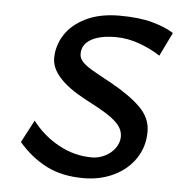

<svg xmlns="http://www.w3.org/2000/svg" viewBox="-43 -538 558 592"><g transform="rotate(5 236.0 -242.5)"><path d="M297.9 -429.7Q249 -429.7 221.7 -413.8Q194.3 -397.9 194.3 -369.1Q194.3 -356 203.6 -345.5Q212.9 -335 232.2 -323.2Q251.5 -311.5 294.4 -288.6Q354.5 -255.4 387.7 -222.7Q420.9 -189.9 420.9 -147.9Q420.9 -101.1 396.5 -64.7Q372.1 -28.3 330.1 -8.1Q288.1 12.2 236.8 12.2Q169.4 12.2 121.3 -12.5Q73.2 -37.1 34.7 -82L71.3 -151.4Q104.5 -107.4 153.3 -80.6Q202.1 -53.7 256.8 -53.7Q277.8 -53.7 297.1 -63.5Q316.4 -73.2 328.4 -89.8Q340.3 -106.4 340.3 -125.5Q340.3 -143.6 328.4 -159.2Q316.4 -174.8 291.5 -190.9Q266.6 -207 221.7 -230Q114.3 -287.1 114.3 -348.6Q114.3 -386.7 135.7 -420.7Q157.2 -454.6 200.2 -475.6Q243.2 -496.6 304.2 -496.6Q363.8 -496.6 405.3 -485.4Q446.8 -474.1 472.2 -457.5L436.5 -384.3Q410.6 -401.9 373.5 -415.8Q336.4 -429.7 297.9 -429.7Z"/></g></svg>

Font: Lesson One Light
Style: Italic
Weight: 300
Italic angle: -14°
Designer: But Ko, Victor Gaultney, Annie Olsen, Julie Remington, Don Collingsworth, Eric Hays, Becca Hirsbrunner
Version: Version 1.100